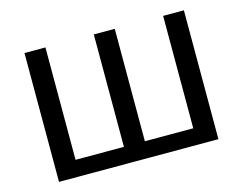

<svg xmlns="http://www.w3.org/2000/svg" viewBox="-92 -803 1199 947"><g transform="rotate(-15 507.0 -329.0)"><path d="M100 0V-658H207V0ZM454 0V-658H561V0ZM808 0V-658H914V0ZM133 0V-84H881V0Z"/></g></svg>

Font: Ysabeau Office SemiBold
Style: Regular
Weight: 600
Designer: Christian Thalmann (Catharsis Fonts)
Version: Version 2.001;gftools[0.9.30]; featfreeze: tnum,lnum,ss02